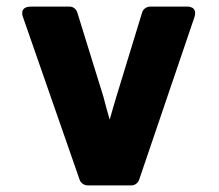

<svg xmlns="http://www.w3.org/2000/svg" viewBox="-20 -536 662 581"><path d="M221 8C224 17 234 25 245 25H378C387 25 397 19 401 8L568 -483C580 -519 545 -516 545 -516H434C424 -516 413 -509 410 -498L332 -243C325 -220 319 -199 312 -174C305 -197 299 -220 293 -243L214 -498C211 -508 202 -516 191 -516H74C35 -516 50 -483 50 -483Z"/></svg>

Font: Falling Sky
Style: Blk
Weight: 900
Designer: Paul D. Hunt
Foundry: Adobe Systems Incorporated
Version: Version 1.02